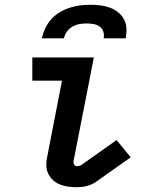

<svg xmlns="http://www.w3.org/2000/svg" viewBox="-20 -770 590 802"><path d="M300 12Q282 12 264 9.5Q246 7 230 0.5Q214 -6 201.5 -17.5Q189 -29 181.5 -44.5Q174 -60 173.5 -78Q173 -96 177 -114L239 -433H115V-530H372L287 -96Q286 -89 290 -82.5Q294 -76 301 -76Q305 -76 310 -77Q315 -78 320 -81L467 -185L526 -113L379 -9Q370 -3 360 1Q350 5 340 7.5Q330 10 320 11Q310 12 300 12ZM155 -610Q159 -631 169 -652Q179 -673 194.5 -690Q210 -707 230 -719Q250 -731 272 -738Q294 -745 315.5 -747.5Q337 -750 358 -750Q379 -750 399.5 -747.5Q420 -745 439 -738Q458 -731 473 -719Q488 -707 497.5 -690Q507 -673 508 -652Q509 -631 505 -610H413Q416 -625 411.5 -638Q407 -651 396 -659Q385 -667 371 -669.5Q357 -672 342 -672Q327 -672 312 -669.5Q297 -667 283 -659Q269 -651 259.5 -638Q250 -625 247 -610Z"/></svg>

Font: Lode
Style: Bold Italic
Weight: 700
Italic angle: -11°
Monospace: yes
Designer: Belleve Invis
Foundry: Belleve Invis
Version: Version 29.2.0; ttfautohint (v1.8.3)